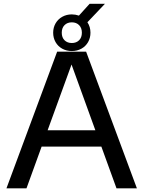

<svg xmlns="http://www.w3.org/2000/svg" viewBox="-20 -1020 776 1040"><path d="M611 0 529 -226H205.5L123.5 0H15L289.5 -740H446.5L721.5 0ZM238 -314.5H496.5L367.5 -670.5ZM453.5 -899.5Q470 -874.5 470 -843Q470 -814.5 457 -791.8Q444 -769 420.8 -756.2Q397.5 -743.5 369 -743.5Q340.5 -743.5 317.2 -756.2Q294 -769 281 -791.8Q268 -814.5 268 -843Q268 -871 281.2 -893.8Q294.5 -916.5 317.5 -929.2Q340.5 -942 369 -942Q388 -942 407.5 -935.5L465.5 -999.5H548.5ZM423.5 -843Q423.5 -868.5 408.5 -883.8Q393.5 -899 369 -899Q344.5 -899 329.5 -883.8Q314.5 -868.5 314.5 -843Q314.5 -817 329.5 -802Q344.5 -787 369 -787Q393.5 -787 408.5 -802Q423.5 -817 423.5 -843Z"/></svg>

Font: Encode Sans Semi Expanded Medium
Style: Regular
Weight: 500
Width: 6
Designer: Multiple Designers
Foundry: Impallari Type
Version: Version 2.000